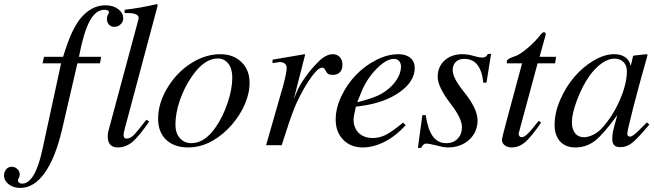

<svg xmlns="http://www.w3.org/2000/svg" viewBox="-156 -713 3219 943"><path d="M53.2 -401.9 60.1 -434.1H153.8Q176.3 -506.3 194.6 -546.9Q212.9 -587.4 235.8 -618.2Q290.5 -687 361.8 -687Q399.4 -687 424.3 -668.5Q449.2 -649.9 449.2 -622.1Q449.2 -605.5 436 -593.3Q422.9 -581.1 405.8 -581.1Q389.2 -581.1 379.2 -592Q369.1 -603 369.1 -621.1Q369.1 -632.8 375 -642.1Q378.9 -648.4 378.9 -651.9Q378.9 -665 356.9 -665Q314.5 -665 284.4 -609.4Q254.4 -553.7 231.9 -434.1H340.8L335 -401.9H224.1L148.9 -77.1Q115.7 63.5 63.2 136.7Q10.7 210 -57.1 210Q-90.3 210 -113.3 192.1Q-136.2 174.3 -136.2 148.9Q-136.2 130.9 -125.5 118.4Q-114.7 106 -99.1 106Q-82.5 106 -70.8 117.2Q-59.1 128.4 -59.1 145Q-59.1 153.3 -64 162.1Q-67.9 168.5 -67.9 171.9Q-67.9 179.2 -62.3 184.1Q-56.6 189 -47.9 189Q15.6 189 51.8 23.9L144 -401.9Z M563 -125 576.7 -116.2Q526.4 -42.5 493.9 -15.6Q461.4 11.2 421.9 11.2Q373 11.2 373 -44.9Q373 -56.6 377 -71.8L521 -606.9Q524.9 -618.7 524.9 -626Q524.9 -636.7 511 -642.8Q497.1 -648.9 472.7 -648.9H456.1V-665Q533.7 -673.8 614.7 -692.9L618.7 -687L461.9 -100.1V-98.1Q460.9 -97.2 459 -89.8Q450.7 -59.1 450.7 -50.8Q450.7 -32.2 465.8 -32.2Q482.4 -32.2 498.8 -47.6Q515.1 -63 563 -125Z M925.8 -446.8Q990.2 -446.8 1030 -408Q1069.8 -369.1 1069.8 -306.2Q1069.8 -249.5 1040.5 -188.2Q1011.2 -127 960.9 -77.1Q869.6 11.2 768.6 11.2Q699.7 11.2 660.2 -26.4Q620.6 -64 620.6 -129.9Q620.6 -210 670.9 -289.3Q721.2 -368.7 800.8 -413.1Q862.3 -446.8 925.8 -446.8ZM913.6 -425.8Q847.2 -425.8 786.6 -337.9Q749 -283.7 727.3 -220Q705.6 -156.2 705.6 -100.1Q705.6 -59.6 727.3 -34.7Q749 -9.8 783.7 -9.8Q849.6 -9.8 903.8 -88.9Q939 -139.2 961.9 -207.8Q984.9 -276.4 984.9 -332Q984.9 -375.5 965.3 -400.6Q945.8 -425.8 913.6 -425.8Z M1227.5 0H1150.9L1235.8 -295.9Q1252 -357.4 1252 -379.9Q1252 -393.6 1242.7 -400.9Q1233.4 -408.2 1216.8 -408.2Q1212.9 -408.2 1182.6 -402.8V-419.9Q1291 -438 1339.8 -446.8L1342.8 -444.8L1286.6 -225.1L1301.8 -262.2Q1314 -292 1342.3 -332.3Q1370.6 -372.6 1401.9 -403.8Q1441.9 -446.8 1478.5 -446.8Q1499.5 -446.8 1512.7 -432.9Q1525.9 -418.9 1525.9 -395Q1525.9 -371.1 1513.4 -358.2Q1501 -345.2 1478.5 -345.2Q1463.4 -345.2 1456.1 -349.9Q1448.7 -354.5 1442.9 -367.2Q1436 -380.9 1425.8 -380.9Q1399.9 -380.9 1345.7 -293Q1311 -234.4 1289.8 -182.1Q1268.6 -129.9 1227.5 0Z M1823.7 -110.8 1836.4 -98.1Q1790.5 -46.9 1734.9 -17.8Q1679.2 11.2 1625.5 11.2Q1566.4 11.2 1529.5 -26.9Q1492.7 -64.9 1492.7 -126Q1492.7 -181.6 1520.5 -240.2Q1548.3 -298.8 1591.6 -344Q1634.8 -389.2 1690.9 -418Q1747.1 -446.8 1800.8 -446.8Q1837.9 -446.8 1859.4 -428.7Q1880.9 -410.6 1880.9 -378.9Q1880.9 -313.5 1807.4 -261Q1733.9 -208.5 1619.6 -192.9L1591.8 -189Q1580.6 -141.6 1580.6 -126Q1580.6 -84.5 1606.2 -59.8Q1631.8 -35.2 1674.8 -35.2Q1708 -35.2 1738.5 -50.5Q1769 -65.9 1823.7 -110.8ZM1616.7 -255.9 1598.6 -210.9Q1665 -227.5 1699.7 -243.4Q1734.4 -259.3 1762.7 -286.1Q1786.6 -308.6 1800 -335Q1813.5 -361.3 1813.5 -386.2Q1813.5 -403.3 1804 -413.6Q1794.4 -423.8 1778.8 -423.8Q1740.7 -423.8 1691.9 -373.5Q1643.1 -323.2 1616.7 -255.9Z M1918.5 -147.9H1934.6Q1945.8 -75.7 1970.2 -42.7Q1994.6 -9.8 2036.6 -9.8Q2070.3 -9.8 2091.6 -31.7Q2112.8 -53.7 2112.8 -88.9Q2112.8 -132.3 2056.6 -204.1Q1993.7 -287.1 1993.7 -335Q1993.7 -385.3 2027.3 -416Q2061 -446.8 2115.7 -446.8Q2142.6 -446.8 2174.8 -437Q2200.2 -430.2 2210.4 -430.2Q2222.2 -430.2 2228.5 -434.1Q2234.9 -438 2240.7 -448.2H2255.9L2233.4 -307.1H2217.8Q2211.4 -366.2 2188.2 -395Q2165 -423.8 2124.5 -423.8Q2098.1 -423.8 2082.8 -409.2Q2067.4 -394.5 2067.4 -369.1Q2067.4 -330.1 2121.6 -263.2Q2189.5 -179.2 2189.5 -122.1Q2189.5 -64 2148.2 -26.4Q2106.9 11.2 2042.5 11.2Q2022.5 11.2 1986.8 1Q1950.7 -7.8 1936.5 -7.8Q1922.9 -7.8 1912.6 13.2H1896.5Z M2575.2 -434.1 2570.3 -401.9H2484.4L2393.1 -64Q2391.1 -60.1 2391.1 -58.1Q2391.1 -49.3 2395.3 -44.2Q2399.4 -39.1 2406.2 -39.1Q2418.5 -39.1 2435.5 -55.7Q2452.6 -72.3 2489.3 -119.1L2502 -111.8Q2454.1 -41 2423.3 -14.9Q2392.6 11.2 2356.9 11.2Q2336.4 11.2 2322.8 0.5Q2309.1 -10.3 2309.1 -26.9Q2309.1 -33.7 2333 -123L2408.2 -401.9H2333V-408.2Q2333 -416.5 2339.8 -421.9Q2346.7 -427.2 2365.2 -434.1Q2390.6 -439.9 2430.9 -473.1Q2471.2 -506.3 2501 -544.9Q2508.8 -554.2 2513.2 -554.2H2516.1H2518.1Q2523.9 -554.2 2523.9 -543.9Q2523.9 -541 2522.9 -538.1L2494.1 -434.1Z M3021 -111.8 3033.2 -101.1Q2975.1 -32.2 2948.5 -11.2Q2921.9 9.8 2891.1 9.8Q2870.1 9.8 2860.6 0.2Q2851.1 -9.3 2851.1 -30.8Q2851.1 -49.8 2854.7 -67.4Q2858.4 -85 2876 -147.9Q2807.6 -53.7 2765.6 -21.2Q2723.6 11.2 2669.9 11.2Q2622.1 11.2 2595 -18.3Q2567.9 -47.9 2567.9 -100.1Q2567.9 -158.7 2595 -221.7Q2622.1 -284.7 2663.6 -333.7Q2705.1 -382.8 2758.3 -414.8Q2811.5 -446.8 2860.8 -446.8Q2894 -446.8 2915 -431.9Q2936 -417 2941.9 -389.2L2953.1 -437L2956.1 -439.9L3018.1 -446.8L3024.9 -443.8Q3023.4 -438 3019 -422.9Q2982.4 -294.9 2953.6 -182.4Q2924.8 -69.8 2924.8 -55.2Q2924.8 -49.8 2929 -45.9Q2933.1 -42 2939 -42Q2952.6 -42 2992.2 -83ZM2867.2 -424.8Q2835.9 -426.8 2801.8 -403.8Q2767.6 -380.9 2736.8 -336.9Q2703.1 -288.1 2678 -221.4Q2652.8 -154.8 2652.8 -112.8Q2652.8 -78.1 2668.5 -58.6Q2684.1 -39.1 2711.9 -39.1Q2733.4 -39.1 2757.3 -51Q2781.2 -63 2799.8 -83Q2852.5 -140.1 2887.7 -220.5Q2922.9 -300.8 2922.9 -363.8Q2922.9 -390.1 2907.7 -406.7Q2892.6 -423.3 2867.2 -424.8Z"/></svg>

Font: Accordance
Style: Italic
Weight: 400
Italic angle: -11°
Version: Version 1.2 (build January 31, 2020) Miklal Software Solutio